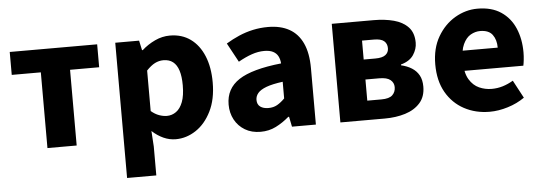

<svg xmlns="http://www.w3.org/2000/svg" viewBox="-47 -643 2721 962"><g transform="rotate(-5 1313.5 -162.0)"><path d="M172.3 0V-380.8H26V-496.1H465.7V-380.8H319.3V0Z M556.7 184.1V-496.1H676.6L687.2 -447.3H690.9Q720.3 -473.8 757 -491Q793.7 -508.1 832.1 -508.1Q892.2 -508.1 935.5 -476.9Q978.8 -445.7 1002.3 -389Q1025.8 -332.4 1025.8 -255.9Q1025.8 -170.8 995.9 -110.8Q966 -50.8 918.4 -19.4Q870.8 12 817.1 12Q785.6 12 755.5 -1.5Q725.4 -15.1 698.7 -39.8L703.7 38.7V184.1ZM782.8 -108.3Q808.5 -108.3 829.5 -123.4Q850.6 -138.4 862.9 -170.7Q875.1 -202.9 875.1 -254.2Q875.1 -298.8 865.7 -328.4Q856.3 -358 837.3 -372.9Q818.3 -387.8 788.9 -387.8Q766.8 -387.8 746.4 -377.5Q726 -367.1 703.7 -343.4V-139.7Q723.8 -122.6 744.3 -115.5Q764.7 -108.3 782.8 -108.3Z M1243.8 12Q1198.5 12 1165.2 -8Q1132 -27.9 1113.7 -61.8Q1095.5 -95.7 1095.5 -137.6Q1095.5 -217.8 1161.9 -261.4Q1228.4 -305 1375.4 -320.5Q1373.9 -341.6 1365.7 -357.2Q1357.4 -372.9 1340.5 -381.5Q1323.5 -390.1 1296.6 -390.1Q1265.7 -390.1 1233.7 -379Q1201.7 -368 1165.4 -347.4L1113.3 -443.4Q1144.8 -462.6 1179 -477.4Q1213.2 -492.2 1249.8 -500.1Q1286.4 -508 1325.4 -508Q1388.6 -508 1432.5 -483.5Q1476.3 -459 1499.3 -409.3Q1522.4 -359.6 1522.4 -283.3V0H1402.2L1391.9 -50.6H1387.9Q1356.2 -23.2 1321.1 -5.6Q1286.1 12 1243.8 12ZM1293.2 -103.3Q1318.2 -103.3 1337.2 -114.1Q1356.3 -124.9 1375.4 -144.3V-228.2Q1323 -221.3 1292.7 -210Q1262.4 -198.6 1249.5 -183.2Q1236.6 -167.8 1236.6 -149Q1236.6 -125.8 1252.2 -114.5Q1267.7 -103.3 1293.2 -103.3Z M1645.6 0V-496H1856.4Q1912.5 -496 1957.5 -484Q2002.5 -472 2029.5 -443.5Q2056.4 -414.9 2056.4 -365.1Q2056.4 -333.6 2037.1 -304.2Q2017.7 -274.8 1973.3 -262.7V-258.7Q2004 -251.6 2027 -237.1Q2050 -222.6 2062.7 -199.6Q2075.3 -176.6 2075.3 -143.1Q2075.3 -92 2047.1 -60.5Q2019 -29 1972.3 -14.5Q1925.6 0 1868.6 0ZM1789.4 -303.8H1847.6Q1883.4 -303.8 1899.4 -316.3Q1915.3 -328.7 1915.3 -349.8Q1915.3 -372.6 1900.1 -385.8Q1884.8 -399 1848.4 -399H1789.4ZM1789.4 -97H1860.6Q1900 -97 1916.1 -112.7Q1932.2 -128.3 1932.2 -152.5Q1932.2 -174.8 1914.9 -189Q1897.6 -203.3 1858.8 -203.3H1789.4Z M2396.4 12Q2325.1 12 2267.9 -18.8Q2210.8 -49.6 2177.6 -107.6Q2144.5 -165.7 2144.5 -248.2Q2144.5 -328.8 2178.4 -386.9Q2212.2 -444.9 2265.9 -476.5Q2319.6 -508 2379.2 -508Q2450.2 -508 2497.1 -476.6Q2544.1 -445.2 2567.1 -391.3Q2590.2 -337.4 2590.2 -270Q2590.2 -250.6 2588.1 -232.6Q2586.1 -214.5 2583.6 -203.3H2258.5L2257.4 -304.7H2463.6Q2463.6 -344.3 2444.9 -369.7Q2426.2 -395.2 2382.4 -395.2Q2358.3 -395.2 2335.1 -382.2Q2312 -369.1 2297 -337Q2282 -305 2283.2 -248.2Q2284.3 -191.9 2303.7 -159.9Q2323.2 -127.9 2353.1 -114.6Q2383 -101.3 2416 -101.3Q2444.6 -101.3 2471.4 -109.4Q2498.2 -117.6 2524.4 -133L2572.2 -43.4Q2534.8 -17.1 2487.7 -2.6Q2440.6 12 2396.4 12Z"/></g></svg>

Font: Source Sans 3 Variable
Style: Regular
Weight: 200
Designer: Paul D. Hunt
Foundry: Adobe Systems Incorporated
Version: Version 3.026